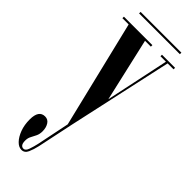

<svg xmlns="http://www.w3.org/2000/svg" viewBox="-282 -617 892 892"><g transform="rotate(45 164.0 -171.5)"><path d="M96 251Q78 251 61.5 234Q45 217 34.2 188.2Q23.5 159.5 23.5 123.5Q23.5 63 64.5 63Q84 63 94.5 79.8Q105 96.5 105 120Q105 139 98.2 152.8Q91.5 166.5 84.8 179Q78 191.5 78 207.5Q78 225.5 83.8 233Q89.5 240.5 99 240.5Q112 240.5 119.2 219.5Q126.5 198.5 131.5 176L164.5 15L36.5 -513.5H-4.5V-523.5H182.5V-513.5H144L215.5 -201L281.5 -513.5H245.5V-523.5H331.5V-513.5H292.5L179 3.5L141.5 181.5Q135.5 208.5 126 229.8Q116.5 251 96 251ZM34.5 -584V-594H302.5V-584Z"/></g></svg>

Font: Imbue 100pt SemiBold
Style: Regular
Weight: 600
Designer: Tyler Finck
Foundry: Etcetera Type Company
Version: Version 1.102; ttfautohint (v1.8.3)